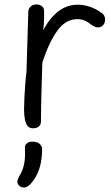

<svg xmlns="http://www.w3.org/2000/svg" viewBox="-20 -563 499 862"><path d="M107 -510Q108 -526 118.5 -534.5Q129 -543 143 -543Q158 -543 168 -535.5Q178 -528 178 -511Q178 -502 178 -487Q178 -472 177 -456.5Q176 -441 174 -428Q207 -487 245 -514.5Q283 -542 330 -542Q355 -542 382.5 -533Q410 -524 435 -506Q444 -500 448 -492.5Q452 -485 452 -474Q451 -458 442 -449Q433 -440 419 -440Q411 -440 404.5 -443.5Q398 -447 390 -452Q377 -463 362 -470Q347 -477 327 -477Q274 -477 236.5 -424Q199 -371 170 -282Q169 -247 168 -212Q167 -177 166 -142.5Q165 -108 164.5 -76.5Q164 -45 164 -19Q164 -8 159.5 -1Q155 6 147 9.5Q139 13 129 13Q112 13 103.5 2Q95 -9 91.5 -28.5Q88 -48 88 -72Q88 -92 89.5 -123Q91 -154 93.5 -186Q96 -218 99 -241ZM92 106Q90 91 99 82Q108 73 124 73Q147 73 158 83Q169 93 169 105Q169 138 163.5 167Q158 196 146 220.5Q134 245 115 265Q108 272 101 275.5Q94 279 88 279Q75 279 66.5 271Q58 263 58 252Q58 245 62 237.5Q66 230 70 222Q85 196 89.5 166.5Q94 137 92 106Z"/></svg>

Font: Playpen Sans Light
Style: Regular
Weight: 300
Designer: Laura Meseguer, Veronika Burian, José Scaglione
Foundry: TypeTogether
Version: Version 1.001